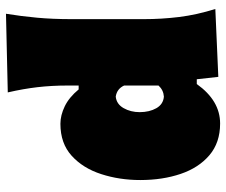

<svg xmlns="http://www.w3.org/2000/svg" viewBox="-77 -481 756 642"><g transform="rotate(90 301.0 -160.0)"><path d="M26 198Q34.5 146 39.2 94Q44 42 44 -21V-263Q44 -322.5 36.8 -381.2Q29.5 -440 10 -502L237 -512L245 -440H261Q316.5 -518 393 -518Q457 -518 499 -482.2Q541 -446.5 561.5 -386Q582 -325.5 582 -251Q582 -181.5 562.2 -120.5Q542.5 -59.5 501 -21.8Q459.5 16 394 16Q365.5 16 335.5 1.5Q305.5 -13 279 -45H266V-8Q266 45 271.5 92.5Q277 140 289 192ZM303 -169Q328 -171.5 341.5 -195.2Q355 -219 355 -249Q355 -281.5 341.8 -304.8Q328.5 -328 303 -330Q281 -328.5 266 -312V-197Q277 -173 303 -169Z"/></g></svg>

Font: Commissioner Flair Black
Style: Regular
Weight: 900
Designer: Kostas Bartsokas
Foundry: Kostas Bartsokas
Version: Version 1.000; ttfautohint (v1.8.3)